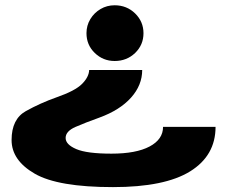

<svg xmlns="http://www.w3.org/2000/svg" viewBox="-20 -722 912 746"><path d="M532.5 -450Q532.5 -391 489 -342.5Q445.5 -294 366 -265Q311.5 -245.5 273.2 -228.8Q235 -212 235 -186Q235 -160.5 276.2 -142.8Q317.5 -125 413 -125Q509 -125 561.2 -152.8Q613.5 -180.5 613.5 -229H817.5Q817.5 -117.5 718.8 -56.2Q620 5 419 5Q205.5 5 115.2 -47Q25 -99 25 -178Q25 -259.5 80.8 -290.5Q136.5 -321.5 200 -344Q272 -369 298.8 -396Q325.5 -423 326.5 -450ZM425.5 -701.5Q472.5 -701.5 505 -669.8Q537.5 -638 537.5 -593Q537.5 -547.5 505 -516.2Q472.5 -485 425.5 -485Q380.5 -485 348.2 -516.2Q316 -547.5 316 -593Q316 -623 331 -647.8Q346 -672.5 370.8 -687Q395.5 -701.5 425.5 -701.5Z"/></svg>

Font: Anybody UltraExpanded Regular
Style: Bold
Weight: 700
Width: 9
Designer: Tyler Finck
Foundry: Etcetera Type Company
Version: Version 1.010; ttfautohint (v1.8.3) -l 8 -r 50 -G 200 -x 14 